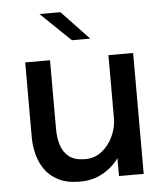

<svg xmlns="http://www.w3.org/2000/svg" viewBox="-53 -783 717 840"><g transform="rotate(-5 305.5 -363.0)"><path d="M264.5 9.5Q208 9.5 170.2 -9.8Q132.5 -29 111 -60.2Q89.5 -91.5 80.2 -128.8Q71 -166 71 -201.5V-531H180V-229Q180 -190.5 190 -158.2Q200 -126 225.2 -106.2Q250.5 -86.5 296 -86.5Q338.5 -86.5 370 -112Q401.5 -137.5 419 -176Q436.5 -214.5 436.5 -253.5V-531H545V0H436.5V-78.5Q408 -39 364.2 -14.8Q320.5 9.5 264.5 9.5ZM363.5 -610H283L151.5 -736.5H243.5Z"/></g></svg>

Font: Epilogue Medium
Style: Regular
Weight: 500
Designer: Tyler Finck
Foundry: Etcetera Type Co
Version: Version 2.111; ttfautohint (v1.8.3)